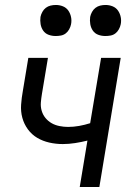

<svg xmlns="http://www.w3.org/2000/svg" viewBox="-20 -753 540 773"><path d="M301 0 332 -187Q308 -181 282.5 -177Q257 -173 233 -173Q205 -173 178.5 -179Q152 -185 130 -198Q108 -211 92.5 -232Q77 -253 70 -278.5Q63 -304 65 -332Q67 -360 72 -387L94 -520H173L149 -376Q146 -358 144.5 -340.5Q143 -323 148 -306.5Q153 -290 163.5 -277.5Q174 -265 188 -257Q202 -249 219.5 -245.5Q237 -242 254 -242Q276 -242 298.5 -246Q321 -250 343 -257L387 -520H466L380 0ZM404 -608Q389 -608 375.5 -613Q362 -618 354 -629.5Q346 -641 343.5 -655.5Q341 -670 343 -685Q345 -695 350.5 -705Q356 -715 364.5 -721.5Q373 -728 383.5 -730.5Q394 -733 405 -733Q420 -733 433.5 -727.5Q447 -722 455 -710.5Q463 -699 466 -684.5Q469 -670 466 -655Q464 -645 458.5 -635Q453 -625 444.5 -618.5Q436 -612 425.5 -610Q415 -608 404 -608ZM204 -608Q189 -608 175.5 -613Q162 -618 154 -629.5Q146 -641 143.5 -655.5Q141 -670 143 -685Q145 -695 150.5 -705Q156 -715 164.5 -721.5Q173 -728 183.5 -730.5Q194 -733 205 -733Q220 -733 233.5 -727.5Q247 -722 255 -710.5Q263 -699 266 -684.5Q269 -670 266 -655Q264 -645 258.5 -635Q253 -625 244.5 -618.5Q236 -612 225.5 -610Q215 -608 204 -608Z"/></svg>

Font: Iosevka Algr
Style: Italic
Weight: 400
Italic angle: -9°
Monospace: yes
Designer: Belleve Invis
Foundry: Belleve Invis
Version: Version 26.0.2; ttfautohint (v1.8.3)